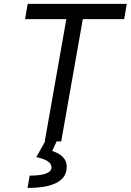

<svg xmlns="http://www.w3.org/2000/svg" viewBox="-20 -713 659 968"><path d="M205.6 0 314.5 -616.7H106.4L119.6 -693.4H619.1L606 -616.7H397.5L288.6 0ZM118.7 234.4 129.9 172.4Q239.7 172.4 239.7 130.4Q239.7 95.2 163.1 79.1L220.7 -23.9L266.1 -1.5L243.2 48.3Q316.4 71.3 316.4 127.9Q316.4 234.4 118.7 234.4Z"/></svg>

Font: Cascadia Mono PL SemiLight
Style: Italic
Weight: 350
Italic angle: -10°
Monospace: yes
Designer: Aaron Bell
Foundry: Saja Typeworks
Version: Version 2404.023; ttfautohint (v1.8.4)